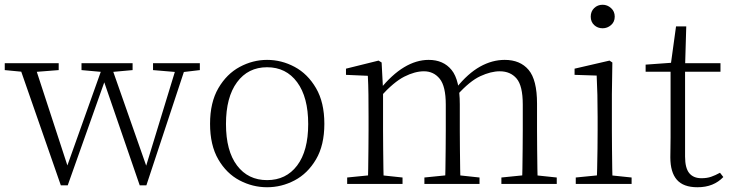

<svg xmlns="http://www.w3.org/2000/svg" viewBox="-24 -774 3080 808"><path d="M232 6 53 -508H119L269 -49H249L255 -65L413 -508H440L601 -49H583L587 -63L723 -508H762L592 6H564L404 -459H427L421 -445L261 6ZM-4 -479V-508H223V-479L108 -470H90ZM319 -479V-508H534V-479L435 -470H419ZM620 -479V-508H817V-479L741 -470H727Z M1100 14Q1039 14 984 -15Q929 -44 894.5 -103.5Q860 -163 860 -253Q860 -343 895 -403Q930 -463 985 -492.5Q1040 -522 1100 -522Q1161 -522 1216 -492.5Q1271 -463 1306 -403Q1341 -343 1341 -253Q1341 -163 1306 -103.5Q1271 -44 1216 -15Q1161 14 1100 14ZM1100 -16Q1180 -16 1226.5 -77.5Q1273 -139 1273 -252Q1273 -365 1226.5 -428Q1180 -491 1100 -491Q1020 -491 973.5 -428Q927 -365 927 -252Q927 -139 973.5 -77.5Q1020 -16 1100 -16Z M1437 0V-27L1547 -38H1567L1670 -27V0ZM1524 0Q1525 -24 1525.5 -64.5Q1526 -105 1526.5 -149Q1527 -193 1527 -226V-282Q1527 -333 1526.5 -375.5Q1526 -418 1524 -455L1432 -459V-485L1569 -519L1582 -511L1588 -396V-393V-226Q1588 -193 1588.5 -149Q1589 -105 1589.5 -64.5Q1590 -24 1591 0ZM1762 0V-27L1871 -38H1892L1994 -27V0ZM1849 0Q1850 -24 1850.5 -64Q1851 -104 1851.5 -148Q1852 -192 1852 -226V-334Q1852 -411 1826.5 -442.5Q1801 -474 1760 -474Q1722 -474 1677.5 -451.5Q1633 -429 1577 -367L1566 -398H1575Q1625 -460 1676.5 -491Q1728 -522 1780 -522Q1842 -522 1876.5 -479.5Q1911 -437 1911 -335V-226Q1911 -192 1911.5 -148Q1912 -104 1912.5 -64Q1913 -24 1914 0ZM2086 0V-27L2195 -38H2215L2319 -27V0ZM2172 0Q2174 -24 2174.5 -64Q2175 -104 2175.5 -148Q2176 -192 2176 -226V-334Q2176 -413 2150 -443.5Q2124 -474 2079 -474Q2042 -474 1997.5 -453.5Q1953 -433 1900 -374L1888 -404H1896Q1945 -465 1996 -493.5Q2047 -522 2100 -522Q2165 -522 2200.5 -480Q2236 -438 2236 -338V-226Q2236 -192 2236.5 -148Q2237 -104 2237.5 -64Q2238 -24 2239 0Z M2399 0V-27L2510 -38H2529L2634 -27V0ZM2487 0Q2488 -24 2489 -64.5Q2490 -105 2490.5 -149Q2491 -193 2491 -226V-281Q2491 -332 2490 -375Q2489 -418 2487 -456L2394 -459V-485L2541 -519L2553 -511L2551 -377V-226Q2551 -193 2551.5 -149Q2552 -105 2552.5 -64.5Q2553 -24 2554 0ZM2512 -655Q2491 -655 2476.5 -668.5Q2462 -682 2462 -704Q2462 -726 2476.5 -740Q2491 -754 2512 -754Q2532 -754 2547.5 -740Q2563 -726 2563 -704Q2563 -682 2547.5 -668.5Q2532 -655 2512 -655Z M2828 -472V-508H3008V-472ZM2911 14Q2852 14 2824.5 -17.5Q2797 -49 2797 -112Q2797 -135 2797.5 -152.5Q2798 -170 2798 -196V-472H2693V-502L2818 -511L2798 -496L2821 -663H2864L2859 -493V-481V-115Q2859 -67 2876.5 -45.5Q2894 -24 2928 -24Q2951 -24 2968.5 -30Q2986 -36 3006 -47L3020 -29Q3000 -8 2973 3Q2946 14 2911 14Z"/></svg>

Font: Noto Serif KR ExtraLight
Style: Regular
Weight: 200
Designer: Ryoko NISHIZUKA 西塚涼子 (kana & ideographs); Frank Grießhammer (Latin, Greek & Cyrillic); Wenlong ZHANG 张文龙 (bopomofo); San
Foundry: Adobe
Version: Version 2.002-H1;hotconv 1.1.0;makeotfexe 2.6.0